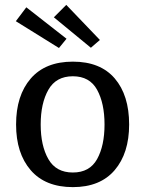

<svg xmlns="http://www.w3.org/2000/svg" viewBox="-20 -757 597 788"><path d="M46 -246Q46 -365 106 -434.5Q166 -504 279 -504Q392 -504 451 -435Q510 -366 510 -246Q510 -128 450.5 -58.5Q391 11 279 11Q166 11 106 -58.5Q46 -128 46 -246ZM409 -246Q409 -333 378.5 -388.5Q348 -444 279 -444Q210 -444 178.5 -388.5Q147 -333 147 -246Q147 -159 178.5 -104Q210 -49 279 -49Q348 -49 378.5 -104Q409 -159 409 -246ZM45 -670 88 -727 253 -598 222 -560ZM201 -686 252 -737 390 -593 353 -561Z"/></svg>

Font: Andada Pro Medium
Style: Regular
Weight: 500
Designer: Carolina Giovagnoli
Foundry: Huerta Tipografica
Version: Version 3.005; ttfautohint (v1.8.4)